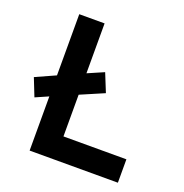

<svg xmlns="http://www.w3.org/2000/svg" viewBox="-126 -813 886 926"><g transform="rotate(20 317.0 -350.0)"><path d="M125 0V-278L59 -249L23 -340L125 -386V-700H255V-444L338 -480L376 -386L255 -334V-120H578V0Z"/></g></svg>

Font: Lexend Deca Medium
Style: Regular
Weight: 500
Designer: Bonnie Shaver-Troup, Thomas Jockin
Foundry: Lexend
Version: Version 1.008; ttfautohint (v1.8.4.7-5d5b)